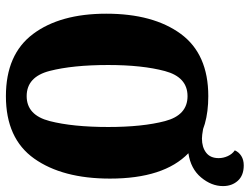

<svg xmlns="http://www.w3.org/2000/svg" viewBox="-120 -724 865 666"><g transform="rotate(90 313.0 -390.5)"><path d="M599 -339Q599 -174 529.5 -76Q460 22 313 22Q168 22 97.5 -72Q27 -166 27 -326Q27 -489 97 -584.5Q167 -680 313 -680Q367 -680 409 -668L427 -662Q449 -658 460 -658Q490 -658 509 -672.5Q528 -687 528 -716Q528 -732 521 -747.5Q514 -763 501 -772Q507 -786 520.5 -794.5Q534 -803 553 -803Q588 -803 606.5 -782.5Q625 -762 625 -731Q625 -691 595 -655Q565 -619 511 -611Q599 -526 599 -339ZM420 -333Q420 -452 399.5 -530Q379 -608 313 -608Q247 -608 226 -529.5Q205 -451 205 -333Q205 -210 225.5 -130Q246 -50 313 -50Q379 -50 399.5 -130Q420 -210 420 -333Z"/></g></svg>

Font: Sansita
Style: Bold
Weight: 700
Designer: Pablo Cosgaya
Foundry: Omnibus-Type
Version: Version 1.006